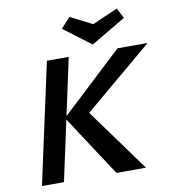

<svg xmlns="http://www.w3.org/2000/svg" viewBox="-93 -950 930 1031"><g transform="rotate(-10 372.0 -434.5)"><path d="M642 -813 453 -701 304 -813 355 -869 474 -808 613 -869ZM744 -658 370 -343 619 0H458L243 -329L172 0H52L195 -658H314L247 -347L580 -658Z"/></g></svg>

Font: EauTest
Style: Bold Italic
Weight: 700
Italic angle: -12°
Designer: Christian Thalmann (Catharsis Fonts)
Version: Version 0.001;PS 000.001;hotconv 1.0.88;makeotf.lib2.5.64775